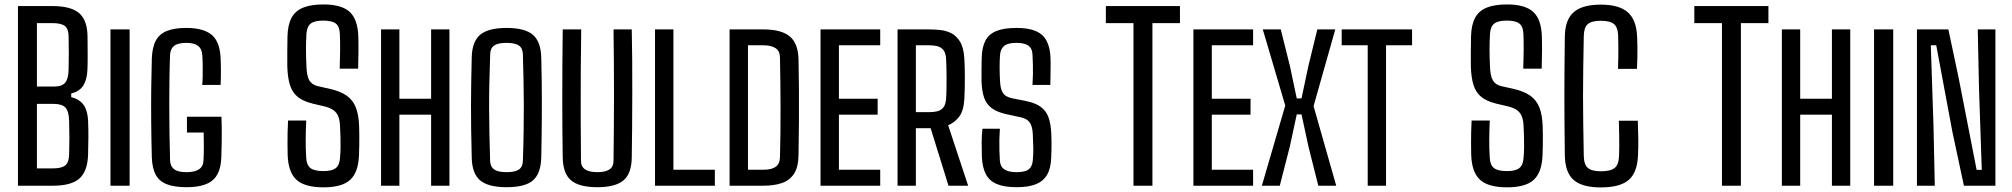

<svg xmlns="http://www.w3.org/2000/svg" viewBox="-20 -827 8959 855"><path d="M59.9 0V-800H213.7Q295.9 -800 332.7 -768.3Q369.4 -736.5 369.8 -663Q370.2 -615.6 370.4 -581.4Q370.6 -547.1 369.2 -513.8Q366.9 -470.5 350.5 -445.4Q334.1 -420.3 297.1 -410.4V-394.8Q335.6 -384.2 352.9 -359Q370.2 -333.8 372.2 -290Q374 -248.1 373.6 -213.6Q373.2 -179.1 372.2 -137.4Q369.7 -64 333.6 -32Q297.4 0 216.1 0ZM144.4 -77.2H216.1Q255.5 -77.2 271.3 -91.1Q287 -105.1 287.8 -138.2Q289 -178.7 289 -212.8Q289 -246.8 287.8 -287Q287 -330.9 271.8 -347.7Q256.5 -364.4 218.4 -364.4H144.4ZM144.4 -441.6H220.8Q255.9 -441.6 270.3 -458.8Q284.6 -476 285.4 -515.5Q286.6 -556.2 286.4 -590.9Q286.2 -625.6 285.4 -666.3Q285 -697.9 269.1 -711Q253.1 -724 213.7 -724H144.4Z M471.9 0V-696H557.2V0Z M810.6 6.6Q756.4 6.6 722.8 -6.5Q689.1 -19.7 673.4 -48.8Q657.8 -78 656.1 -126.1Q653.9 -206.8 653.3 -285.9Q652.6 -365.1 653.5 -436.8Q654.4 -508.5 656.1 -566.5Q657.9 -616.5 674 -646.4Q690.2 -676.2 723.5 -689.4Q756.7 -702.6 809.8 -702.6Q883.9 -702.6 921 -673.3Q958.1 -644 962.2 -572.3Q963.7 -541 963.8 -510.3Q963.8 -479.5 962.4 -448.7H880.6Q882.1 -465 882.6 -489.7Q883.1 -514.5 882.6 -540.2Q882.1 -565.8 880.6 -583.6Q879.1 -609.8 861.7 -623Q844.2 -636.1 809.8 -636.1Q772.5 -636.1 755.5 -622.9Q738.4 -609.6 737.3 -582.2Q735.5 -539.7 734.7 -483.7Q733.8 -427.8 733.8 -365Q733.8 -302.2 734.7 -237.7Q735.5 -173.3 737.3 -113Q738.4 -86.4 755.6 -73.3Q772.8 -60.3 810.6 -60.3Q845.7 -60.3 865.4 -72.7Q885 -85.1 886.2 -112.2Q887.6 -136.7 887.8 -172.1Q888 -207.5 887 -236.9H812.5V-307.3H966.2Q967.3 -283.7 967.5 -254.7Q967.7 -225.6 967.2 -193.3Q966.6 -161 965.6 -126.7Q963 -54.6 926.6 -24Q890.2 6.6 810.6 6.6Z M1420.6 7.2Q1337.5 7.2 1300.7 -26Q1263.9 -59.2 1261 -135.8Q1260.5 -163.3 1260.3 -187.7Q1260.1 -212.1 1260.7 -236.9Q1261.3 -261.7 1262.7 -290.1H1343.6Q1341.6 -246.4 1341.3 -205.9Q1341 -165.5 1343.6 -124.4Q1345.3 -91.6 1362.7 -78.4Q1380.1 -65.1 1420.2 -65.1Q1458.4 -65.1 1475.2 -78.4Q1492 -91.6 1494.2 -124.4Q1496.2 -145.8 1496.5 -170.3Q1496.9 -194.8 1496.1 -219.3Q1495.4 -243.8 1494.2 -265.2Q1493 -304.1 1478 -323.8Q1463 -343.4 1429.8 -352L1371.2 -365.9Q1329.4 -376.3 1305.5 -395.8Q1281.6 -415.4 1271.2 -448.4Q1260.9 -481.4 1259.4 -531.4Q1258.9 -563 1259.3 -596.9Q1259.7 -630.8 1260.2 -665.6Q1261.6 -716.5 1278.2 -747.6Q1294.7 -778.6 1329.6 -792.9Q1364.4 -807.2 1420.2 -807.2Q1500.8 -807.2 1537 -774.3Q1573.1 -741.3 1575.6 -664.8Q1576.6 -634.2 1576.3 -597.4Q1575.9 -560.7 1574.8 -521.1H1492.8Q1494.3 -565.9 1494.6 -603.2Q1494.9 -640.5 1493.4 -676.2Q1492.1 -708.9 1475.4 -722.1Q1458.6 -735.3 1419.4 -735.3Q1380.8 -735.3 1363.8 -722.1Q1346.8 -708.9 1344.6 -676.2Q1342.4 -638.7 1342.6 -604Q1342.8 -569.2 1344.6 -531.4Q1345.9 -490 1356.9 -470Q1367.8 -450.1 1394.8 -443.4L1449.6 -431.2Q1497 -420.4 1524.8 -400.3Q1552.6 -380.2 1565.1 -347.2Q1577.6 -314.3 1579.2 -265.2Q1580.1 -244.9 1580.1 -222.5Q1580.1 -200.1 1579.8 -177.8Q1579.5 -155.6 1578.6 -135.8Q1575.7 -59.2 1539.2 -26Q1502.7 7.2 1420.6 7.2Z M1676.9 0V-696H1758.5V-387.2H1899.8V-696H1981.4V0H1899.8V-316.4H1758.5V0Z M2235.7 6.6Q2154 6.6 2118.1 -23.8Q2082.2 -54.1 2080.7 -124.9Q2078.8 -194.2 2078.1 -251.3Q2077.4 -308.4 2077.4 -359.8Q2077.4 -411.1 2078.4 -462.5Q2079.3 -513.9 2080.7 -571.7Q2082.2 -641.6 2118.1 -672.1Q2154 -702.6 2235.7 -702.6Q2317.9 -702.6 2353.1 -672Q2388.4 -641.5 2390.3 -571.1Q2391.8 -512.4 2392.3 -465.4Q2392.9 -418.4 2392.9 -377.9Q2393 -337.4 2392.7 -298.7Q2392.5 -259.9 2391.9 -218Q2391.3 -176.1 2390.3 -125.5Q2388.4 -54.6 2353.7 -24Q2319.1 6.6 2235.7 6.6ZM2235.7 -60.3Q2273.1 -60.3 2290.5 -72Q2308 -83.8 2308.5 -110.8Q2311.1 -188.1 2311.9 -249.6Q2312.7 -311.1 2312.6 -364.8Q2312.6 -418.6 2311.3 -471.4Q2310.1 -524.3 2308.5 -584.6Q2308 -612.2 2290.7 -624.2Q2273.4 -636.1 2235.7 -636.1Q2198.7 -636.1 2181.3 -624.8Q2163.9 -613.4 2162.9 -586.8Q2160.3 -513.3 2159.1 -455.2Q2157.8 -397 2158.1 -344.5Q2158.3 -292 2159.4 -236Q2160.5 -180 2162.5 -110.8Q2163.5 -84.6 2180.7 -72.4Q2197.9 -60.3 2235.7 -60.3Z M2639.7 6.6Q2559.4 6.6 2523.3 -23.6Q2487.3 -53.7 2485.9 -124.9Q2484.9 -177.8 2484.4 -244Q2483.9 -310.3 2483.9 -385.3Q2483.9 -460.4 2484.4 -539.3Q2484.9 -618.1 2485.9 -696H2568.2Q2566.9 -609.2 2566.2 -508.6Q2565.5 -408.1 2565.9 -305.7Q2566.2 -203.4 2567.2 -110.8Q2567.2 -84.7 2586 -72.5Q2604.8 -60.3 2639.7 -60.3Q2675.1 -60.3 2693.6 -72.2Q2712.1 -84.2 2712.1 -111.2Q2713.1 -185.9 2713.6 -257.9Q2714.1 -330 2714.2 -401.6Q2714.2 -473.2 2713.7 -546.2Q2713.2 -619.3 2712.1 -696H2793.3Q2794.8 -634.6 2795.3 -560.4Q2795.8 -486.3 2795.6 -408.5Q2795.4 -330.6 2794.9 -257.3Q2794.3 -184.1 2793.3 -124.7Q2792.1 -53.3 2756 -23.4Q2719.8 6.6 2639.7 6.6Z M2896.9 0V-696H2978.8V-71.1H3163.3V0Z M3228.9 0V-696H3379.7Q3459.5 -696 3497.1 -664.7Q3534.7 -633.3 3535.9 -561.3Q3537.3 -500 3537.8 -430.5Q3538.3 -361 3537.8 -286.5Q3537.4 -212.1 3535.9 -136.1Q3535.2 -83.1 3516 -53.5Q3496.8 -23.8 3462 -11.9Q3427.3 0 3378.9 0ZM3310.8 -71.1H3378.9Q3416.5 -71.1 3434.6 -84.5Q3452.8 -97.8 3453.3 -127.5Q3454.9 -179.3 3455.4 -236.4Q3456 -293.5 3455.8 -352.1Q3455.6 -410.7 3455 -466.6Q3454.4 -522.5 3453.3 -571.5Q3452.8 -600.1 3433.3 -612.7Q3413.9 -625.3 3379.7 -625.3H3310.8Z M3633.9 0V-696H3899.7V-625.3H3715.8V-387.2H3888.3V-316.4H3715.8V-71.1H3899.7V0Z M3976.9 0V-696H4119.5Q4140.5 -696 4166 -693.5Q4191.4 -691.1 4215 -679.7Q4238.6 -668.3 4255 -641.8Q4271.4 -615.2 4274.3 -566.5Q4275.3 -551.3 4275.9 -529.8Q4276.6 -508.4 4276.6 -483.5Q4276.6 -458.6 4276.1 -433.5Q4275.7 -408.3 4274.3 -385.3Q4271.1 -332.4 4250.5 -306.2Q4229.8 -280.1 4202.2 -269.3L4291.3 0H4203.8L4124.2 -256.2H4058.5V0ZM4058.5 -327.6H4119.1Q4137.4 -327.6 4153.3 -331.3Q4169.2 -335 4179.8 -347.1Q4190.4 -359.3 4192.7 -383.5Q4194.2 -398.3 4194.7 -424.3Q4195.2 -450.3 4195.2 -478.9Q4195.2 -507.5 4194.4 -532.4Q4193.7 -557.2 4192.7 -569.7Q4190.5 -593.3 4180.3 -605.2Q4170.1 -617.1 4154.4 -621.2Q4138.7 -625.3 4119.5 -625.3H4058.5Z M4507.6 6.6Q4452.2 6.6 4419 -7.5Q4385.7 -21.6 4370.2 -51.1Q4354.7 -80.7 4352.5 -127.3Q4351.6 -155.2 4351.5 -189.7Q4351.4 -224.2 4354.9 -253.7H4432.5Q4430.9 -229.9 4430.3 -204.6Q4429.8 -179.3 4430.5 -155.7Q4431.3 -132.1 4432.5 -112.4Q4434.2 -85 4452.6 -72.6Q4470.9 -60.3 4507.2 -60.3Q4545.1 -60.3 4561.2 -73.1Q4577.3 -85.9 4579.2 -113.2Q4581.7 -141.7 4581.5 -165.8Q4581.3 -189.9 4579.2 -229.8Q4577.6 -263.6 4566 -281Q4554.3 -298.4 4525 -304.8L4463.3 -318.1Q4419.2 -327.6 4395.4 -346.1Q4371.5 -364.5 4361.9 -393.5Q4352.4 -422.5 4350.9 -463.2Q4350.4 -486.7 4350.8 -515.2Q4351.2 -543.8 4351.7 -570.9Q4353.1 -618.1 4368.6 -647Q4384.1 -675.9 4418 -689.3Q4451.8 -702.6 4507.2 -702.6Q4583.8 -702.6 4619.2 -672.4Q4654.6 -642.2 4658 -570.5Q4658.5 -561.2 4658.5 -539.3Q4658.4 -517.3 4658.1 -492.3Q4657.7 -467.2 4657.2 -448.7H4577.8Q4579.3 -475.6 4579.8 -496.5Q4580.2 -517.4 4579.7 -537.9Q4579.2 -558.5 4577.8 -584.4Q4576.9 -611.4 4559.4 -623.8Q4541.8 -636.1 4506.4 -636.1Q4467.6 -636.1 4451.6 -622.6Q4435.7 -609.1 4433.5 -584.4Q4431.3 -561.4 4431.4 -527.6Q4431.5 -493.9 4433.5 -462.4Q4435.2 -430.4 4446.3 -412.8Q4457.4 -395.2 4489.9 -388.8L4547.4 -377.4Q4590.7 -368.9 4614.9 -350.9Q4639.1 -333 4649.5 -303.6Q4659.8 -274.1 4661.6 -230.2Q4662.5 -204.8 4662.5 -191Q4662.5 -177.2 4662.3 -163.1Q4662 -149 4661 -122.5Q4659.3 -76.4 4642.3 -47.8Q4625.2 -19.3 4592.1 -6.3Q4559 6.6 4507.6 6.6Z M5027.5 0V-724H4904.5V-800H5234.5V-724H5111.9V0Z M5294.4 0V-696H5560.2V-625.3H5376.3V-387.2H5548.8V-316.4H5376.3V-71.1H5560.2V0Z M5599.2 0 5703.4 -357 5603.4 -696H5683.4L5724.3 -532.4L5754.6 -388.8H5775.8L5806.2 -532.4L5846.2 -696H5926.2L5829.5 -354.4L5930.4 0H5850.6L5807.3 -171.8L5775.8 -317.7H5754.6L5723.1 -171.8L5679 0Z M6070.6 0V-625.3H5954.7V-696H6268.1V-625.3H6152.2V0Z M6691.1 7.2Q6608 7.2 6571.2 -26Q6534.4 -59.2 6531.5 -135.8Q6531 -163.3 6530.8 -187.7Q6530.6 -212.1 6531.2 -236.9Q6531.8 -261.7 6533.2 -290.1H6614.1Q6612.1 -246.4 6611.8 -205.9Q6611.5 -165.5 6614.1 -124.4Q6615.8 -91.6 6633.2 -78.4Q6650.6 -65.1 6690.7 -65.1Q6728.9 -65.1 6745.7 -78.4Q6762.5 -91.6 6764.7 -124.4Q6766.7 -145.8 6767 -170.3Q6767.4 -194.8 6766.6 -219.3Q6765.9 -243.8 6764.7 -265.2Q6763.5 -304.1 6748.5 -323.8Q6733.5 -343.4 6700.3 -352L6641.7 -365.9Q6599.9 -376.3 6576 -395.8Q6552.1 -415.4 6541.7 -448.4Q6531.4 -481.4 6529.9 -531.4Q6529.4 -563 6529.8 -596.9Q6530.2 -630.8 6530.7 -665.6Q6532.1 -716.5 6548.7 -747.6Q6565.2 -778.6 6600.1 -792.9Q6634.9 -807.2 6690.7 -807.2Q6771.3 -807.2 6807.5 -774.3Q6843.6 -741.3 6846.1 -664.8Q6847.1 -634.2 6846.8 -597.4Q6846.4 -560.7 6845.3 -521.1H6763.3Q6764.8 -565.9 6765.1 -603.2Q6765.4 -640.5 6763.9 -676.2Q6762.6 -708.9 6745.9 -722.1Q6729.1 -735.3 6689.9 -735.3Q6651.3 -735.3 6634.3 -722.1Q6617.3 -708.9 6615.1 -676.2Q6612.9 -638.7 6613.1 -604Q6613.3 -569.2 6615.1 -531.4Q6616.4 -490 6627.4 -470Q6638.3 -450.1 6665.3 -443.4L6720.1 -431.2Q6767.5 -420.4 6795.3 -400.3Q6823.1 -380.2 6835.6 -347.2Q6848.1 -314.3 6849.7 -265.2Q6850.6 -244.9 6850.6 -222.5Q6850.6 -200.1 6850.3 -177.8Q6850 -155.6 6849.1 -135.8Q6846.2 -59.2 6809.7 -26Q6773.2 7.2 6691.1 7.2Z M7108.6 7.6Q7026 7.6 6987.9 -25.4Q6949.7 -58.4 6948.4 -135Q6947.4 -207.3 6946.9 -272.3Q6946.4 -337.3 6946.4 -399.9Q6946.4 -462.4 6946.9 -527.3Q6947.4 -592.3 6948.4 -664.7Q6949.5 -739.5 6988.1 -773Q7026.6 -806.4 7108.2 -806.4Q7190.1 -806.4 7228.6 -772.5Q7267.2 -738.6 7270.2 -664.5Q7271.5 -639.2 7271.7 -615.8Q7271.9 -592.4 7271.4 -569.1Q7270.9 -545.9 7269.6 -520.3H7185.2Q7186.1 -546.7 7186.4 -570.3Q7186.7 -594 7186.7 -617.8Q7186.7 -641.6 7185.8 -667.7Q7184.5 -705.6 7167.1 -720Q7149.7 -734.5 7108.2 -734.5Q7068.1 -734.5 7051 -720Q7033.8 -705.6 7032.8 -667.7Q7031.3 -590.8 7030.4 -525.8Q7029.4 -460.8 7029.4 -399.6Q7029.4 -338.4 7030.4 -273.7Q7031.3 -209 7032.8 -131.7Q7033.8 -93.7 7051.2 -79Q7068.5 -64.3 7108.6 -64.3Q7152.1 -64.3 7170.2 -79Q7188.3 -93.7 7189.8 -131.7Q7190.8 -154.4 7190.8 -176.4Q7190.9 -198.4 7190.4 -225.4Q7190 -252.5 7189 -289.3H7273.4Q7275.2 -243 7275.6 -206.7Q7276 -170.5 7274.2 -135Q7271.2 -58.4 7232.4 -25.4Q7193.7 7.6 7108.6 7.6Z M7648 0V-724H7525V-800H7855V-724H7732.4V0Z M7914.9 0V-696H7996.5V-387.2H8137.8V-696H8219.4V0H8137.8V-316.4H7996.5V0Z M8325.4 0V-696H8410.7V0Z M8516.4 0V-696H8656.3L8703 -475.6L8782.1 -70.7H8805.1L8792.7 -434.5L8787.2 -696H8865.8V0H8725.5L8673.6 -243.3L8602.3 -625.5H8578.1L8590.2 -262.4L8595.8 0Z"/></svg>

Font: Big Shoulders Text SC Thin
Style: Regular
Weight: 100
Designer: Patric King
Foundry: XO Type Co
Version: Version 2.002